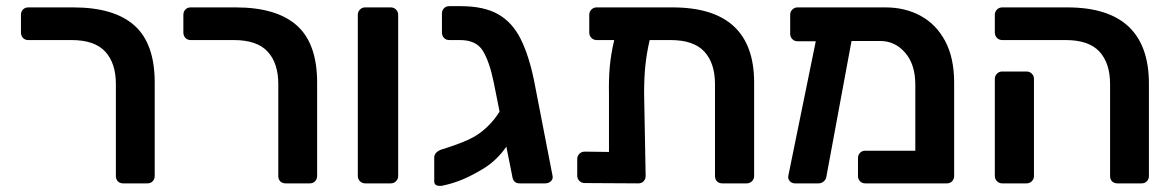

<svg xmlns="http://www.w3.org/2000/svg" viewBox="-20 -595 3811 623"><path d="M380 0Q369 0 362.5 -6.5Q356 -13 356 -24V-322Q356 -390 321.5 -427.5Q287 -465 212 -465H72Q61 -465 54.5 -472Q48 -479 48 -490V-547Q48 -557 54.5 -564Q61 -571 72 -571H218Q350 -571 416 -512.5Q482 -454 482 -327V-24Q482 -14 475.5 -7Q469 0 458 0Z M907 0Q896 0 889.5 -6.5Q883 -13 883 -24V-322Q883 -390 848.5 -427.5Q814 -465 739 -465H599Q588 -465 581.5 -472Q575 -479 575 -490V-547Q575 -557 581.5 -564Q588 -571 599 -571H745Q877 -571 943 -512.5Q1009 -454 1009 -327V-24Q1009 -14 1002.5 -7Q996 0 985 0Z M1165 0Q1155 0 1148 -7Q1141 -14 1141 -24V-547Q1141 -557 1148 -564Q1155 -571 1165 -571H1248Q1258 -571 1265 -564Q1272 -557 1272 -547V-24Q1272 -14 1265 -7Q1258 0 1248 0Z M1552 -50Q1513 -26 1480.5 -12.5Q1448 1 1413 8Q1403 9 1396 6Q1389 3 1389 -7V-84Q1389 -100 1410 -109Q1417 -111 1436.5 -117.5Q1456 -124 1478 -132.5Q1500 -141 1516 -150Q1540 -163 1563 -185.5Q1586 -208 1601 -233L1582 -328Q1568 -396 1546.5 -430.5Q1525 -465 1473 -465H1438Q1427 -465 1420.5 -472Q1414 -479 1414 -490V-551Q1414 -561 1420.5 -568Q1427 -575 1438 -575H1475Q1550 -575 1596 -549Q1642 -523 1669 -469.5Q1696 -416 1713 -333L1773 -24Q1775 -14 1767.5 -7Q1760 0 1749 0H1666Q1645 0 1642 -24L1623 -119Q1593 -76 1552 -50Z M1916 -465Q1906 -465 1899 -472Q1892 -479 1892 -490V-547Q1892 -557 1899 -564Q1906 -571 1916 -571H2162Q2427 -571 2427 -327V-24Q2427 -14 2420 -7Q2413 0 2403 0H2324Q2313 0 2306.5 -6.5Q2300 -13 2300 -24V-322Q2300 -390 2265.5 -427.5Q2231 -465 2156 -465H2088Q2078 -421 2074 -382Q2070 -343 2070 -292L2075 -24Q2075 -14 2068.5 -7Q2062 0 2051 0L1877 -1Q1867 -1 1860 -8Q1853 -15 1853 -25V-79Q1853 -89 1860 -96Q1867 -103 1877 -103L1956 -102V-289Q1955 -337 1958.5 -377.5Q1962 -418 1973 -465Z M2559 0Q2550 0 2543 -7Q2536 -14 2538 -25L2627 -461H2568Q2558 -461 2551 -468Q2544 -475 2544 -485V-547Q2544 -557 2551 -564Q2558 -571 2568 -571H2853Q2917 -571 2967.5 -543.5Q3018 -516 3047 -461.5Q3076 -407 3076 -327V-24Q3076 -14 3069.5 -7Q3063 0 3052 0H2788Q2777 0 2770.5 -7Q2764 -14 2764 -24V-82Q2764 -92 2770.5 -99Q2777 -106 2788 -106H2950V-320Q2950 -386 2917 -424Q2884 -462 2836 -462H2743L2662 -25Q2661 -14 2653.5 -7Q2646 0 2636 0Z M3606 0Q3595 0 3588.5 -6.5Q3582 -13 3582 -24V-322Q3582 -390 3547.5 -427.5Q3513 -465 3438 -465H3232Q3222 -465 3215 -472Q3208 -479 3208 -490V-547Q3208 -557 3215 -564Q3222 -571 3232 -571H3443Q3708 -571 3708 -323V-24Q3708 -14 3701.5 -7Q3695 0 3684 0ZM3232 0Q3222 0 3215 -7Q3208 -14 3208 -24V-339Q3208 -349 3215 -356Q3222 -363 3232 -363H3311Q3321 -363 3328 -356Q3335 -349 3335 -339V-24Q3335 -14 3328 -7Q3321 0 3311 0Z"/></svg>

Font: Rubik Medium
Style: Regular
Weight: 500
Designer: Hubert and Fischer
Foundry: Hubert and Fischer
Version: Version 2.300; ttfautohint (v1.8.4.7-5d5b);gftools[0.9.30]